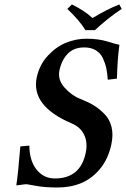

<svg xmlns="http://www.w3.org/2000/svg" viewBox="-20 -832 566 862"><path d="M363.3 -696.8Q336.4 -741.2 282.2 -792L302.7 -812Q357.4 -785.6 395.5 -751Q460.4 -790.5 515.6 -812L526.4 -792Q468.8 -754.4 406.2 -696.8ZM516.1 -630.9Q507.3 -566.9 504.9 -479L463.9 -474.1Q461.9 -502.9 457.3 -525.1Q452.6 -547.4 441.9 -570.6Q431.2 -593.8 409.9 -606.4Q388.7 -619.1 358.4 -619.1Q311.5 -619.1 284.2 -590.8Q256.8 -562.5 247.1 -517.1Q237.8 -474.1 270 -438.5Q302.2 -402.8 340.3 -388.2Q374 -375 399.4 -359.9Q424.8 -344.7 448.5 -320.8Q472.2 -296.9 480.7 -262Q489.3 -227.1 480 -184.1Q466.3 -119.6 430.2 -75.2Q394 -30.8 345.7 -10.5Q297.4 9.8 238.8 9.8Q180.7 9.8 141.8 2.4Q103 -4.9 100.1 -4.9Q89.8 -4.9 75.4 -2.4Q61 0 53.2 0Q60.5 -43.5 71.3 -174.8L111.8 -178.2Q112.3 -110.8 144 -70.8Q175.8 -30.8 226.6 -30.8Q340.3 -30.8 364.7 -145Q374.5 -189.9 358.6 -225.1Q342.8 -260.3 302.2 -277.8Q117.7 -356 145 -484.9Q157.2 -541.5 195.1 -582.3Q232.9 -623 277.6 -640.6Q322.3 -658.2 367.7 -658.2Q422.4 -658.2 463.9 -645.3Q505.4 -632.3 516.1 -630.9Z"/></svg>

Font: Linux Libertine Slanted
Style: Semibold Slanted
Weight: 600
Designer: Philipp H. Poll
Foundry: Philipp H. Poll
Version: Version 5.1.1